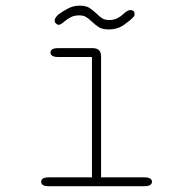

<svg xmlns="http://www.w3.org/2000/svg" viewBox="-20 -642 659 662"><path d="M148.5 0Q134.5 0 128.2 -4Q122 -8 122 -15Q122 -22.5 128.2 -26.5Q134.5 -30.5 148.5 -30.5H297V-445.5H180.5Q166.5 -445.5 160.2 -449.8Q154 -454 154 -461Q154 -468 160.2 -472Q166.5 -476 180.5 -476H300Q328.5 -476 328.5 -447.5V-30.5H477Q491 -30.5 497.5 -26.5Q504 -22.5 504 -15Q504 -8 497.5 -4Q491 0 477 0ZM355 -540.5Q333 -540.5 320.5 -548.5Q308 -556.5 296 -568Q285 -578.5 276.2 -583.8Q267.5 -589 252.5 -589Q236.5 -589 224.2 -582.8Q212 -576.5 203.5 -569Q190 -556.5 182.5 -556.5Q177.5 -556.5 173 -561Q168.5 -565.5 168.5 -571Q168.5 -580.5 182 -592.5Q195 -602.5 214 -612.5Q233 -622.5 254.5 -622.5Q276.5 -622.5 288.8 -614.5Q301 -606.5 313 -595Q323.5 -584.5 332.5 -578.8Q341.5 -573 357 -573Q372.5 -573 384.2 -579Q396 -585 404 -592.5Q411 -599.5 417.8 -603.5Q424.5 -607.5 430.5 -607.5Q436 -607.5 440 -604Q444 -600.5 444 -594Q444 -586 440 -583.5Q430.5 -572.5 407.8 -556.5Q385 -540.5 355 -540.5Z"/></svg>

Font: Sono ExtraLight
Style: Regular
Weight: 200
Designer: Tyler Finck
Foundry: Tyler Finck
Version: Version 2.112